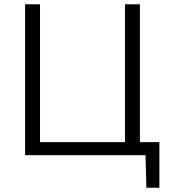

<svg xmlns="http://www.w3.org/2000/svg" viewBox="-20 -733 802 907"><path d="M671.5 154 667.5 0H98.5V-713H169V-61.5H570.5V-713H641V-61.5H733V154Z"/></svg>

Font: Commissioner Light
Style: Regular
Weight: 300
Designer: Kostas Bartsokas
Foundry: Kostas Bartsokas
Version: Version 1.000; ttfautohint (v1.8.3)